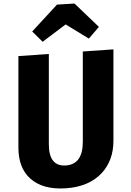

<svg xmlns="http://www.w3.org/2000/svg" viewBox="-20 -1046 743 1085"><path d="M162 -868 302 -1020 401 -1026 539 -894 482 -828 351 -908 221 -810ZM621 -250Q621 -140 555 -68Q483 9 353 18Q221 27 150 -38Q84 -98 84 -212V-729L256 -741V-231Q256 -104 353 -111Q448 -118 448 -245V-755L621 -767Z"/></svg>

Font: Xiangcui Wave Sans Xiangcui Wave Sans
Style: Regular
Weight: 800
Width: 3
Version: Version 0.920;March 28, 2024;FontCreator 14.0.0.2814 64-bit